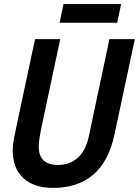

<svg xmlns="http://www.w3.org/2000/svg" viewBox="-20 -901 678 937"><path d="M240 16Q145 16 93.5 -32Q42 -80 42 -169Q42 -192 48.5 -227Q55 -262 64 -302L151 -710H274L183 -283Q178 -260 173.5 -232Q169 -204 169 -186Q169 -96 263 -96Q320 -96 359.5 -131Q399 -166 414 -238L514 -710H638L539 -246Q511 -113 435 -48.5Q359 16 240 16ZM271 -790 290 -881H571L552 -790Z"/></svg>

Font: Geist Mono SemiBold
Style: Italic
Weight: 600
Italic angle: -12°
Monospace: yes
Designer: Basement.studio, Andrés Briganti, Mateo Zaragoza
Foundry: Basement.studio, Vercel, Andrés Briganti, Guido Ferreyra, Mateo Zaragoza
Version: Version 1.500; ttfautohint (v1.8.4.7-5d5b)